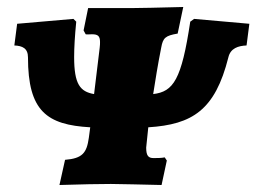

<svg xmlns="http://www.w3.org/2000/svg" viewBox="-20 -526 751 549"><path d="M535 -472 524 -464C499 -298 476 -264 418 -257C424 -295 431 -340 441 -390C446 -418 453 -424 488 -430L504 -506C429 -504 380 -503 363 -503H232L219 -439L225 -428C228 -427 237 -428 243 -428C260 -428 266 -423 266 -406C266 -402 266 -396 265 -389L249 -257C209 -264 192 -285 192 -363C192 -390 194 -423 198 -464L190 -472L29 -458L21 -396C44 -395 60 -388 60 -362C60 -208 114 -169 238 -162L234 -132C228 -89 216 -73 166 -69L150 3C210 1 267 0 297 0C322 0 393 2 442 3L457 -67L451 -76C442 -74 428 -74 419 -74C404 -74 398 -81 398 -104L404 -162C530 -170 595 -211 633 -362C639 -388 661 -395 685 -396L693 -458Z"/></svg>

Font: Alegreya SC Black
Style: Italic
Weight: 900
Italic angle: -7°
Designer: Juan Pablo del Peral
Foundry: Huerta Tipografica
Version: Version 2.007;PS 002.007;hotconv 1.0.88;makeotf.lib2.5.64775